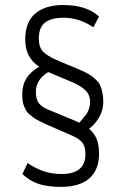

<svg xmlns="http://www.w3.org/2000/svg" viewBox="-20 -707 497 766"><path d="M375.5 -97.7Q375.5 -28.8 336.2 4.9Q296.9 38.6 223.6 38.6Q170.4 38.6 134.5 26.9Q98.6 15.1 69.3 -12.7L90.3 -56.6Q152.3 -12.7 224.6 -12.7Q320.8 -12.7 320.8 -91.3Q320.8 -122.1 309.3 -137.2Q297.9 -152.3 268.6 -165.5L200.2 -195.3Q177.7 -205.1 166 -210.2Q154.3 -215.3 138.4 -223.4Q122.6 -231.4 115.2 -236.8Q107.9 -242.2 98.1 -250.2Q88.4 -258.3 84.2 -265.9Q80.1 -273.4 75.7 -283.9Q71.3 -294.4 70.1 -306.2Q68.8 -317.9 68.8 -333Q68.8 -402.8 136.7 -440.9Q80.6 -476.6 80.6 -548.8Q80.6 -618.7 120.4 -652.8Q160.2 -687 232.9 -687Q324.7 -687 375 -641.1L352.5 -598.1Q295.9 -636.2 233.9 -636.2Q184.1 -636.2 159.4 -616.7Q134.8 -597.2 134.8 -553.2Q134.8 -519 151.6 -501.5Q168.5 -483.9 204.1 -468.3Q222.7 -460 247.8 -449.7Q272.9 -439.5 286.6 -433.8Q300.3 -428.2 318.4 -419.4Q336.4 -410.6 345.5 -403.8Q354.5 -397 365.2 -386.5Q376 -376 380.6 -364.3Q385.3 -352.5 388.7 -336.7Q392.1 -320.8 392.1 -300.8Q392.1 -239.3 335.4 -192.9Q375 -162.1 375 -97.2ZM309.1 -232.4Q320.3 -245.6 325 -252Q329.6 -258.3 334.5 -271.7Q339.4 -285.2 339.4 -301.3Q339.4 -328.6 321.5 -345.9Q303.7 -363.3 274.9 -376.5Q268.6 -379.4 225.3 -397.2Q182.1 -415 172.4 -419.4Q123 -389.2 123 -340.8Q123 -309.6 136.5 -293.5Q149.9 -277.3 180.7 -266.1L233.9 -244.1Q287.6 -222.2 295.9 -217.8V-216.8Z"/></svg>

Font: Anaheim
Style: Regular
Weight: 400
Designer: vernon adams
Foundry: vernon adams
Version: Version 1.002; ttfautohint (v0.93.5-3d13) -l 8 -r 50 -G 200 